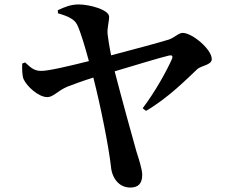

<svg xmlns="http://www.w3.org/2000/svg" viewBox="-20 -795 1040 864"><path d="M93 -514 80 -509C79 -483 80 -454 86 -439C101 -406 153 -358 193 -358C220 -358 237 -385 283 -405C304 -413 352 -431 400 -446C433 -317 469 -136 479 -48C483 7 516 49 566 49C603 49 620 30 620 -8C620 -35 603 -84 594 -113C574 -184 531 -339 496 -474C590 -502 698 -535 740 -545C754 -548 759 -544 754 -530C732 -480 680 -384 622 -308L637 -296C738 -355 820 -439 869 -485C888 -500 933 -503 933 -529C933 -573 845 -647 802 -647C784 -647 764 -625 740 -617C705 -606 573 -570 480 -546C472 -585 466 -625 464 -643C462 -671 471 -696 471 -720C470 -752 381 -775 335 -775C297 -775 270 -763 240 -749L241 -735C284 -723 315 -709 327 -684C342 -654 363 -583 380 -520C292 -498 196 -475 164 -476C130 -476 115 -495 93 -514Z"/></svg>

Font: Noto Serif CJK HK
Style: Bold
Weight: 700
Designer: Ryoko NISHIZUKA 西塚涼子 (kana & ideographs); Frank Grießhammer (Latin, Greek & Cyrillic); Wenlong ZHANG 张文龙 (bopomofo); San
Foundry: Adobe
Version: Version 2.001;hotconv 1.1.0;makeotfexe 2.6.0